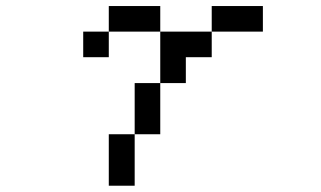

<svg xmlns="http://www.w3.org/2000/svg" viewBox="-20 -462 1040 623"><path d="M250 -276.4V-359.4H333V-276.4ZM417 -26.4V-192.4H500V-26.4ZM417 -26.4V140.6H333V-26.4ZM500 -192.4V-359.4H333V-442.4H500V-359.4H667V-276.4H583V-192.4ZM667 -359.4V-442.4H833V-359.4Z"/></svg>

Font: KH Dot kagurazaka 12
Style: Regular
Weight: 400
Designer: Original version for X68000 by Keitarou Hiraki (http://hp.vector.co.jp/authors/VA000874/) / TrueType conversion by Homem
Version: Version 1.00.20150527